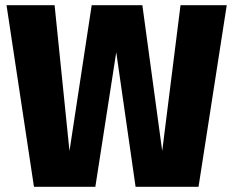

<svg xmlns="http://www.w3.org/2000/svg" viewBox="-20 -715 893 735"><path d="M740 0H499L425 -515L345 0H110L5 -695H189L246 -137L331 -695H525L601 -137L671 -695H848Z"/></svg>

Font: Trujillo ExtraBold
Style: Regular
Weight: 800
Designer: Fira Sans original fonts by bBox Type GmbH, Carrois Corporate GbR, & Edenspiekermann AG / Changes by Cristiano Sobral
Foundry: Fira Sans original fonts by bBox Type GmbH, Carrois Corporate GbR, & Edenspiekermann AG / Changes by Cristiano Sobral
Version: Version 4.301;July 28, 2020;FontCreator 13.0.0.2655 64-bit